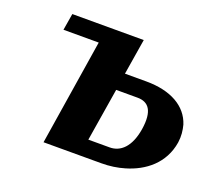

<svg xmlns="http://www.w3.org/2000/svg" viewBox="-96 -653 866 778"><g transform="rotate(20 337.5 -264.0)"><path d="M80 -456H232L160 0H408C445 0 478 -5 508 -14C587 -37 658 -91 673 -186C677 -214 674 -238 668 -261C645 -333 573 -374 467 -374H375L400 -528H92ZM327 -72 364 -300H456C504 -300 530 -269 517 -186C504 -106 465 -72 419 -72Z"/></g></svg>

Font: Aerodynamic
Style: BdObl
Weight: 500
Designer: Google
Version: Version 2.000980; 2014